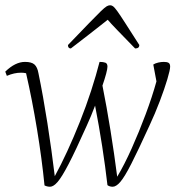

<svg xmlns="http://www.w3.org/2000/svg" viewBox="-32 -697 666 729"><path d="M158 12Q147 12 137 7Q127 -94 108.5 -206.5Q90 -319 67 -419Q58 -421 48 -421Q22 -421 -6 -409L-12 -425Q26 -462 63 -462Q88 -462 99 -452Q110 -442 114 -419Q132 -332 148 -229.5Q164 -127 176 -28Q199 -70 223.5 -123Q248 -176 271.5 -235Q295 -294 314 -352.5Q333 -411 346 -462Q360 -462 368 -459Q376 -456 376 -444Q376 -436 371 -417Q366 -398 357 -372Q373 -292 387.5 -202Q402 -112 413 -26Q440 -71 468 -133.5Q496 -196 521 -263Q546 -330 562 -388L550 -452Q558 -457 569 -459.5Q580 -462 590 -462Q602 -462 608 -458.5Q614 -455 614 -444Q614 -432 603.5 -396.5Q593 -361 575 -313.5Q557 -266 535 -219Q492 -125 466.5 -75Q441 -25 425 -6.5Q409 12 396 12Q384 12 376 6Q368 -64 356 -141.5Q344 -219 329 -296Q314 -256 297 -219Q255 -125 229 -75Q203 -25 187 -6.5Q171 12 158 12ZM386 -677Q392 -677 397.5 -673Q403 -669 413.5 -654.5Q424 -640 443.5 -609.5Q463 -579 497 -526Q497 -513 481 -513Q441 -554 413.5 -582.5Q386 -611 377 -622Q364 -612 348.5 -599.5Q333 -587 307 -567Q281 -547 237 -513Q226 -513 226 -526Q277 -579 306.5 -609.5Q336 -640 351 -654.5Q366 -669 373 -673Q380 -677 386 -677Z"/></svg>

Font: Petrona ExtraLight
Style: Italic
Weight: 200
Italic angle: -9°
Designer: Ringo R. Seeber
Foundry: Ringo R. Seeber
Version: Version 2.001; ttfautohint (v1.8.3)